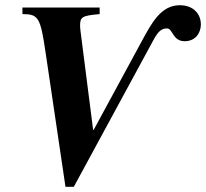

<svg xmlns="http://www.w3.org/2000/svg" viewBox="-20 -698 790 736"><path d="M339 -200H337L289 -576C288 -582 287 -594 287 -599C287 -633 294 -638 362 -644V-669H66V-644C128 -644 135 -631 155 -495L231 18H263L569 -546C587 -579 600 -589 620 -589C643 -589 641 -540 688 -540C730 -540 750 -573 750 -604C750 -645 721 -678 669 -678C597 -678 561 -609 525 -543Z"/></svg>

Font: XITS
Style: Bold Italic
Weight: 700
Italic angle: -16.33°
Designer: MicroPress Inc., with final additions and corrections provided by Coen Hoffman, Elsevier (retired)
Version: Version 1.105